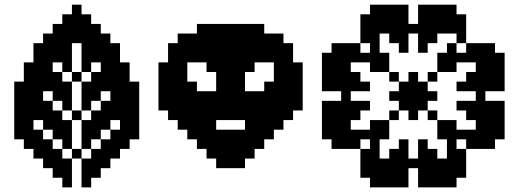

<svg xmlns="http://www.w3.org/2000/svg" viewBox="-20 -812 2248 832"><path d="M208.3 -83.3H250V-41.7H208.3ZM166.7 -125H208.3V-83.3H166.7ZM125 -166.7H166.7V-125H125ZM83.3 -208.3H125V-166.7H83.3ZM41.7 -250H83.3V-208.3H41.7ZM83.3 -541.7H125V-500H83.3ZM291.7 -791.7H333.3V-750H291.7ZM541.7 -416.7H583.3V-375H541.7ZM541.7 -375H583.3V-333.3H541.7ZM541.7 -333.3H583.3V-291.7H541.7ZM541.7 -291.7H583.3V-250H541.7ZM458.3 -208.3H500V-166.7H458.3ZM416.7 -166.7H458.3V-125H416.7ZM375 -125H416.7V-83.3H375ZM333.3 -83.3H375V-41.7H333.3ZM250 -41.7H291.7V0H250ZM41.7 -416.7H83.3V-375H41.7ZM41.7 -375H83.3V-333.3H41.7ZM41.7 -333.3H83.3V-291.7H41.7ZM41.7 -291.7H83.3V-250H41.7ZM83.3 -291.7H125V-250H83.3ZM125 -250H166.7V-208.3H125ZM166.7 -208.3H208.3V-166.7H166.7ZM125 -208.3H166.7V-166.7H125ZM83.3 -250H125V-208.3H83.3ZM250 -83.3H291.7V-41.7H250ZM208.3 -125H250V-83.3H208.3ZM166.7 -166.7H208.3V-125H166.7ZM333.3 -208.3H375V-166.7H333.3ZM375 -250H416.7V-208.3H375ZM458.3 -333.3H500V-291.7H458.3ZM458.3 -250H500V-208.3H458.3ZM500 -291.7H541.7V-250H500ZM500 -333.3H541.7V-291.7H500ZM416.7 -208.3H458.3V-166.7H416.7ZM416.7 -291.7H458.3V-250H416.7ZM500 -375H541.7V-333.3H500ZM500 -416.7H541.7V-375H500ZM500 -541.7H541.7V-500H500ZM458.3 -541.7H500V-500H458.3ZM458.3 -583.3H500V-541.7H458.3ZM458.3 -625H500V-583.3H458.3ZM416.7 -625H458.3V-583.3H416.7ZM416.7 -666.7H458.3V-625H416.7ZM375 -666.7H416.7V-625H375ZM375 -708.3H416.7V-666.7H375ZM333.3 -708.3H375V-666.7H333.3ZM333.3 -750H375V-708.3H333.3ZM291.7 -750H333.3V-708.3H291.7ZM291.7 -708.3H333.3V-666.7H291.7ZM250 -708.3H291.7V-666.7H250ZM208.3 -708.3H250V-666.7H208.3ZM83.3 -500H125V-458.3H83.3ZM83.3 -458.3H125V-416.7H83.3ZM125 -416.7H166.7V-375H125ZM125 -375H166.7V-333.3H125ZM125 -333.3H166.7V-291.7H125ZM166.7 -291.7H208.3V-250H166.7ZM83.3 -375H125V-333.3H83.3ZM83.3 -416.7H125V-375H83.3ZM83.3 -333.3H125V-291.7H83.3ZM208.3 -250H250V-208.3H208.3ZM250 -416.7H291.7V-375H250ZM250 -458.3H291.7V-416.7H250ZM250 -541.7H291.7V-500H250ZM250 -583.3H291.7V-541.7H250ZM250 -625H291.7V-583.3H250ZM250 -666.7H291.7V-625H250ZM250 -291.7H291.7V-250H250ZM208.3 -333.3H250V-291.7H208.3ZM208.3 -458.3H250V-416.7H208.3ZM208.3 -500H250V-458.3H208.3ZM208.3 -583.3H250V-541.7H208.3ZM166.7 -625H208.3V-583.3H166.7ZM166.7 -666.7H208.3V-625H166.7ZM208.3 -625H250V-583.3H208.3ZM208.3 -666.7H250V-625H208.3ZM125 -625H166.7V-583.3H125ZM125 -583.3H166.7V-541.7H125ZM125 -541.7H166.7V-500H125ZM125 -458.3H166.7V-416.7H125ZM166.7 -500H208.3V-458.3H166.7ZM166.7 -541.7H208.3V-500H166.7ZM166.7 -375H208.3V-333.3H166.7ZM458.3 -375H500V-333.3H458.3ZM458.3 -416.7H500V-375H458.3ZM458.3 -458.3H500V-416.7H458.3ZM500 -500H541.7V-458.3H500ZM500 -458.3H541.7V-416.7H500ZM416.7 -375H458.3V-333.3H416.7ZM333.3 -291.7H375V-250H333.3ZM375 -333.3H416.7V-291.7H375ZM333.3 -416.7H375V-375H333.3ZM333.3 -458.3H375V-416.7H333.3ZM333.3 -541.7H375V-500H333.3ZM333.3 -583.3H375V-541.7H333.3ZM333.3 -625H375V-583.3H333.3ZM333.3 -666.7H375V-625H333.3ZM291.7 -666.7H333.3V-625H291.7ZM375 -458.3H416.7V-416.7H375ZM375 -500H416.7V-458.3H375ZM375 -625H416.7V-583.3H375ZM416.7 -541.7H458.3V-500H416.7ZM416.7 -500H458.3V-458.3H416.7ZM375 -583.3H416.7V-541.7H375ZM333.3 -41.7H375V0H333.3ZM375 -83.3H416.7V-41.7H375ZM416.7 -125H458.3V-83.3H416.7ZM458.3 -166.7H500V-125H458.3ZM500 -208.3H541.7V-166.7H500ZM500 -250H541.7V-208.3H500ZM541.7 -250H583.3V-208.3H541.7ZM250 -208.3H291.7V-166.7H250ZM125 -500H166.7V-458.3H125ZM458.3 -500H500V-458.3H458.3ZM250 -125H291.7V-83.3H250ZM208.3 -166.7H250V-125H208.3ZM333.3 -125H375V-83.3H333.3ZM375 -166.7H416.7V-125H375ZM250 -250H291.7V-208.3H250ZM250 -375H291.7V-333.3H250ZM208.3 -416.7H250V-375H208.3ZM166.7 -458.3H208.3V-416.7H166.7ZM166.7 -333.3H208.3V-291.7H166.7ZM208.3 -291.7H250V-250H208.3ZM333.3 -250H375V-208.3H333.3ZM375 -416.7H416.7V-375H375ZM333.3 -375H375V-333.3H333.3ZM416.7 -458.3H458.3V-416.7H416.7ZM416.7 -333.3H458.3V-291.7H416.7ZM375 -291.7H416.7V-250H375ZM166.7 -583.3H208.3V-541.7H166.7ZM416.7 -583.3H458.3V-541.7H416.7ZM250 -750H291.7V-708.3H250ZM41.7 -458.3H83.3V-416.7H41.7ZM541.7 -458.3H583.3V-416.7H541.7ZM291.7 -166.7H333.3V-125H291.7ZM291.7 -333.3H333.3V-291.7H291.7ZM291.7 -500H333.3V-458.3H291.7Z M916.7 -416.7H958.3V-375H916.7ZM916.7 -375H958.3V-333.3H916.7ZM875 -375H916.7V-333.3H875ZM833.3 -375H875V-333.3H833.3ZM791.7 -416.7H833.3V-375H791.7ZM791.7 -458.3H833.3V-416.7H791.7ZM833.3 -416.7H875V-375H833.3ZM875 -416.7H916.7V-375H875ZM750 -500H791.7V-458.3H750ZM958.3 -500H1000V-458.3H958.3ZM916.7 -333.3H958.3V-291.7H916.7ZM750 -375H791.7V-333.3H750ZM750 -333.3H791.7V-291.7H750ZM750 -416.7H791.7V-375H750ZM750 -458.3H791.7V-416.7H750ZM750 -541.7H791.7V-500H750ZM958.3 -541.7H1000V-500H958.3ZM958.3 -458.3H1000V-416.7H958.3ZM958.3 -375H1000V-333.3H958.3ZM958.3 -333.3H1000V-291.7H958.3ZM875 -333.3H916.7V-291.7H875ZM791.7 -583.3H833.3V-541.7H791.7ZM833.3 -583.3H875V-541.7H833.3ZM875 -583.3H916.7V-541.7H875ZM916.7 -583.3H958.3V-541.7H916.7ZM1000 -500H1041.7V-458.3H1000ZM1000 -375H1041.7V-333.3H1000ZM791.7 -291.7H833.3V-250H791.7ZM708.3 -375H750V-333.3H708.3ZM708.3 -416.7H750V-375H708.3ZM708.3 -458.3H750V-416.7H708.3ZM708.3 -500H750V-458.3H708.3ZM750 -583.3H791.7V-541.7H750ZM833.3 -625H875V-583.3H833.3ZM875 -625H916.7V-583.3H875ZM916.7 -625H958.3V-583.3H916.7ZM958.3 -583.3H1000V-541.7H958.3ZM1000 -541.7H1041.7V-500H1000ZM1041.7 -583.3H1083.3V-541.7H1041.7ZM1041.7 -375H1083.3V-333.3H1041.7ZM1041.7 -333.3H1083.3V-291.7H1041.7ZM1000 -583.3H1041.7V-541.7H1000ZM958.3 -625H1000V-583.3H958.3ZM1083.3 -416.7H1125V-375H1083.3ZM1083.3 -375H1125V-333.3H1083.3ZM1000 -333.3H1041.7V-291.7H1000ZM750 -291.7H791.7V-250H750ZM833.3 -250H875V-208.3H833.3ZM875 -250H916.7V-208.3H875ZM791.7 -625H833.3V-583.3H791.7ZM875 -666.7H916.7V-625H875ZM916.7 -666.7H958.3V-625H916.7ZM958.3 -666.7H1000V-625H958.3ZM1000 -666.7H1041.7V-625H1000ZM1000 -625H1041.7V-583.3H1000ZM1041.7 -625H1083.3V-583.3H1041.7ZM1083.3 -583.3H1125V-541.7H1083.3ZM1125 -416.7H1166.7V-375H1125ZM791.7 -250H833.3V-208.3H791.7ZM1083.3 -625H1125V-583.3H1083.3ZM1125 -583.3H1166.7V-541.7H1125ZM1166.7 -541.7H1208.3V-500H1166.7ZM1166.7 -500H1208.3V-458.3H1166.7ZM1166.7 -458.3H1208.3V-416.7H1166.7ZM1166.7 -416.7H1208.3V-375H1166.7ZM1166.7 -375H1208.3V-333.3H1166.7ZM1041.7 -250H1083.3V-208.3H1041.7ZM1083.3 -250H1125V-208.3H1083.3ZM1125 -291.7H1166.7V-250H1125ZM875 -208.3H916.7V-166.7H875ZM916.7 -208.3H958.3V-166.7H916.7ZM958.3 -208.3H1000V-166.7H958.3ZM1000 -208.3H1041.7V-166.7H1000ZM666.7 -541.7H708.3V-500H666.7ZM666.7 -500H708.3V-458.3H666.7ZM666.7 -458.3H708.3V-416.7H666.7ZM666.7 -416.7H708.3V-375H666.7ZM666.7 -375H708.3V-333.3H666.7ZM708.3 -333.3H750V-291.7H708.3ZM833.3 -208.3H875V-166.7H833.3ZM875 -166.7H916.7V-125H875ZM916.7 -166.7H958.3V-125H916.7ZM958.3 -166.7H1000V-125H958.3ZM1000 -166.7H1041.7V-125H1000ZM1041.7 -208.3H1083.3V-166.7H1041.7ZM1083.3 -208.3H1125V-166.7H1083.3ZM1125 -250H1166.7V-208.3H1125ZM1166.7 -333.3H1208.3V-291.7H1166.7ZM708.3 -541.7H750V-500H708.3ZM708.3 -583.3H750V-541.7H708.3ZM708.3 -625H750V-583.3H708.3ZM750 -625H791.7V-583.3H750ZM750 -666.7H791.7V-625H750ZM791.7 -666.7H833.3V-625H791.7ZM833.3 -666.7H875V-625H833.3ZM833.3 -708.3H875V-666.7H833.3ZM875 -708.3H916.7V-666.7H875ZM916.7 -708.3H958.3V-666.7H916.7ZM958.3 -708.3H1000V-666.7H958.3ZM1000 -708.3H1041.7V-666.7H1000ZM1041.7 -708.3H1083.3V-666.7H1041.7ZM1041.7 -666.7H1083.3V-625H1041.7ZM1083.3 -666.7H1125V-625H1083.3ZM1125 -625H1166.7V-583.3H1125ZM1125 -666.7H1166.7V-625H1125ZM1041.7 -166.7H1083.3V-125H1041.7ZM1166.7 -291.7H1208.3V-250H1166.7ZM1250 -375H1291.7V-333.3H1250ZM1250 -416.7H1291.7V-375H1250ZM1250 -458.3H1291.7V-416.7H1250ZM1250 -500H1291.7V-458.3H1250ZM1250 -541.7H1291.7V-500H1250ZM1208.3 -541.7H1250V-500H1208.3ZM1208.3 -500H1250V-458.3H1208.3ZM1208.3 -458.3H1250V-416.7H1208.3ZM1208.3 -416.7H1250V-375H1208.3ZM1208.3 -375H1250V-333.3H1208.3ZM1208.3 -333.3H1250V-291.7H1208.3ZM1166.7 -583.3H1208.3V-541.7H1166.7ZM1166.7 -625H1208.3V-583.3H1166.7ZM1208.3 -583.3H1250V-541.7H1208.3ZM1208.3 -625H1250V-583.3H1208.3ZM1166.7 -666.7H1208.3V-625H1166.7ZM1083.3 -708.3H1125V-666.7H1083.3ZM1125 -458.3H1166.7V-416.7H1125ZM916.7 -458.3H958.3V-416.7H916.7ZM916.7 -541.7H958.3V-500H916.7ZM916.7 -500H958.3V-458.3H916.7ZM916.7 -250H958.3V-208.3H916.7ZM958.3 -250H1000V-208.3H958.3ZM1000 -250H1041.7V-208.3H1000ZM791.7 -333.3H833.3V-291.7H791.7ZM833.3 -291.7H875V-250H833.3ZM1083.3 -291.7H1125V-250H1083.3ZM1125 -333.3H1166.7V-291.7H1125ZM958.3 -416.7H1000V-375H958.3ZM1000 -125H1041.7V-83.3H1000ZM958.3 -125H1000V-83.3H958.3ZM916.7 -125H958.3V-83.3H916.7ZM791.7 -375H833.3V-333.3H791.7ZM833.3 -333.3H875V-291.7H833.3ZM875 -291.7H916.7V-250H875ZM1041.7 -291.7H1083.3V-250H1041.7ZM1083.3 -333.3H1125V-291.7H1083.3ZM1125 -375H1166.7V-333.3H1125ZM875 -541.7H916.7V-500H875ZM1041.7 -541.7H1083.3V-500H1041.7ZM1000 -416.7H1041.7V-375H1000ZM1041.7 -416.7H1083.3V-375H1041.7ZM1000 -458.3H1041.7V-416.7H1000Z M1583.3 -791.7H1625V-750H1583.3ZM1625 -791.7H1666.7V-750H1625ZM1666.7 -791.7H1708.3V-750H1666.7ZM1708.3 -791.7H1750V-750H1708.3ZM1541.7 -750H1583.3V-708.3H1541.7ZM1583.3 -750H1625V-708.3H1583.3ZM1625 -750H1666.7V-708.3H1625ZM1666.7 -750H1708.3V-708.3H1666.7ZM1708.3 -750H1750V-708.3H1708.3ZM1791.7 -750H1833.3V-708.3H1791.7ZM1833.3 -750H1875V-708.3H1833.3ZM1875 -750H1916.7V-708.3H1875ZM1916.7 -750H1958.3V-708.3H1916.7ZM1791.7 -791.7H1833.3V-750H1791.7ZM1833.3 -791.7H1875V-750H1833.3ZM1875 -791.7H1916.7V-750H1875ZM1916.7 -791.7H1958.3V-750H1916.7ZM1958.3 -750H2000V-708.3H1958.3ZM1958.3 -708.3H2000V-666.7H1958.3ZM1958.3 -666.7H2000V-625H1958.3ZM1541.7 -708.3H1583.3V-666.7H1541.7ZM1541.7 -666.7H1583.3V-625H1541.7ZM1750 -708.3H1791.7V-666.7H1750ZM1708.3 -708.3H1750V-666.7H1708.3ZM1666.7 -708.3H1708.3V-666.7H1666.7ZM1625 -708.3H1666.7V-666.7H1625ZM1583.3 -708.3H1625V-666.7H1583.3ZM1791.7 -708.3H1833.3V-666.7H1791.7ZM1833.3 -708.3H1875V-666.7H1833.3ZM1875 -708.3H1916.7V-666.7H1875ZM1916.7 -708.3H1958.3V-666.7H1916.7ZM1708.3 -666.7H1750V-625H1708.3ZM1708.3 -625H1750V-583.3H1708.3ZM1666.7 -666.7H1708.3V-625H1666.7ZM1791.7 -625H1833.3V-583.3H1791.7ZM1791.7 -666.7H1833.3V-625H1791.7ZM1833.3 -666.7H1875V-625H1833.3ZM1500 -625H1541.7V-583.3H1500ZM1458.3 -625H1500V-583.3H1458.3ZM1416.7 -625H1458.3V-583.3H1416.7ZM1500 -583.3H1541.7V-541.7H1500ZM1458.3 -583.3H1500V-541.7H1458.3ZM1416.7 -583.3H1458.3V-541.7H1416.7ZM1375 -583.3H1416.7V-541.7H1375ZM1458.3 -541.7H1500V-500H1458.3ZM1416.7 -541.7H1458.3V-500H1416.7ZM1375 -541.7H1416.7V-500H1375ZM1375 -500H1416.7V-458.3H1375ZM1416.7 -500H1458.3V-458.3H1416.7ZM1458.3 -500H1500V-458.3H1458.3ZM1375 -458.3H1416.7V-416.7H1375ZM1416.7 -458.3H1458.3V-416.7H1416.7ZM1416.7 -375H1458.3V-333.3H1416.7ZM1375 -375H1416.7V-333.3H1375ZM1416.7 -333.3H1458.3V-291.7H1416.7ZM1375 -333.3H1416.7V-291.7H1375ZM1375 -291.7H1416.7V-250H1375ZM1416.7 -291.7H1458.3V-250H1416.7ZM1458.3 -416.7H1500V-375H1458.3ZM1458.3 -458.3H1500V-416.7H1458.3ZM1458.3 -333.3H1500V-291.7H1458.3ZM1458.3 -291.7H1500V-250H1458.3ZM1458.3 -250H1500V-208.3H1458.3ZM1458.3 -375H1500V-333.3H1458.3ZM1500 -458.3H1541.7V-416.7H1500ZM1500 -375H1541.7V-333.3H1500ZM1500 -333.3H1541.7V-291.7H1500ZM1500 -500H1541.7V-458.3H1500ZM1541.7 -458.3H1583.3V-416.7H1541.7ZM1541.7 -375H1583.3V-333.3H1541.7ZM1500 -250H1541.7V-208.3H1500ZM1541.7 -583.3H1583.3V-541.7H1541.7ZM1583.3 -666.7H1625V-625H1583.3ZM1583.3 -625H1625V-583.3H1583.3ZM1583.3 -583.3H1625V-541.7H1583.3ZM1625 -583.3H1666.7V-541.7H1625ZM1625 -541.7H1666.7V-500H1625ZM1583.3 -541.7H1625V-500H1583.3ZM1666.7 -500H1708.3V-458.3H1666.7ZM1708.3 -458.3H1750V-416.7H1708.3ZM1708.3 -416.7H1750V-375H1708.3ZM1708.3 -375H1750V-333.3H1708.3ZM1750 -375H1791.7V-333.3H1750ZM1791.7 -375H1833.3V-333.3H1791.7ZM1791.7 -416.7H1833.3V-375H1791.7ZM1791.7 -458.3H1833.3V-416.7H1791.7ZM1750 -458.3H1791.7V-416.7H1750ZM1750 -416.7H1791.7V-375H1750ZM1833.3 -500H1875V-458.3H1833.3ZM1833.3 -333.3H1875V-291.7H1833.3ZM1666.7 -333.3H1708.3V-291.7H1666.7ZM1750 -333.3H1791.7V-291.7H1750ZM1750 -500H1791.7V-458.3H1750ZM1833.3 -416.7H1875V-375H1833.3ZM1666.7 -416.7H1708.3V-375H1666.7ZM2166.7 -583.3V-541.7H2125V-583.3ZM2166.7 -541.7V-500H2125V-541.7ZM2166.7 -500V-458.3H2125V-500ZM2166.7 -458.3V-416.7H2125V-458.3ZM2125 -625V-583.3H2083.3V-625ZM2125 -583.3V-541.7H2083.3V-583.3ZM2125 -541.7V-500H2083.3V-541.7ZM2125 -500V-458.3H2083.3V-500ZM2125 -458.3V-416.7H2083.3V-458.3ZM2083.3 -208.3V-166.7H2041.7V-208.3ZM2083.3 -625V-583.3H2041.7V-625ZM2041.7 -625V-583.3H2000V-625ZM2083.3 -416.7V-375H2041.7V-416.7ZM2083.3 -458.3V-416.7H2041.7V-458.3ZM2083.3 -500V-458.3H2041.7V-500ZM2083.3 -541.7V-500H2041.7V-541.7ZM2083.3 -583.3V-541.7H2041.7V-583.3ZM2083.3 -375V-333.3H2041.7V-375ZM2083.3 -333.3V-291.7H2041.7V-333.3ZM2083.3 -291.7V-250H2041.7V-291.7ZM2083.3 -250V-208.3H2041.7V-250ZM2041.7 -458.3V-416.7H2000V-458.3ZM2000 -458.3V-416.7H1958.3V-458.3ZM2041.7 -500V-458.3H2000V-500ZM2000 -375V-333.3H1958.3V-375ZM2041.7 -375V-333.3H2000V-375ZM2041.7 -333.3V-291.7H2000V-333.3ZM1958.3 -625V-583.3H1916.7V-625ZM2041.7 -583.3V-541.7H2000V-583.3ZM2000 -583.3V-541.7H1958.3V-583.3ZM1958.3 -583.3V-541.7H1916.7V-583.3ZM1958.3 -541.7V-500H1916.7V-541.7ZM1916.7 -541.7V-500H1875V-541.7ZM1916.7 -583.3V-541.7H1875V-583.3ZM1375 -250H1416.7V-208.3H1375ZM1416.7 -208.3H1458.3V-166.7H1416.7ZM1416.7 -250H1458.3V-208.3H1416.7ZM1458.3 -208.3H1500V-166.7H1458.3ZM1500 -208.3H1541.7V-166.7H1500ZM2000 -208.3H2041.7V-166.7H2000ZM2000 -250H2041.7V-208.3H2000ZM1958.3 -250H2000V-208.3H1958.3ZM1916.7 -250H1958.3V-208.3H1916.7ZM1916.7 -208.3H1958.3V-166.7H1916.7ZM1916.7 -166.7H1958.3V-125H1916.7ZM1583.3 0V-41.7H1625V0ZM1625 0V-41.7H1666.7V0ZM1666.7 0V-41.7H1708.3V0ZM1708.3 0V-41.7H1750V0ZM1541.7 -41.7V-83.3H1583.3V-41.7ZM1583.3 -41.7V-83.3H1625V-41.7ZM1625 -41.7V-83.3H1666.7V-41.7ZM1666.7 -41.7V-83.3H1708.3V-41.7ZM1708.3 -41.7V-83.3H1750V-41.7ZM1791.7 -41.7V-83.3H1833.3V-41.7ZM1833.3 -41.7V-83.3H1875V-41.7ZM1875 -41.7V-83.3H1916.7V-41.7ZM1916.7 -41.7V-83.3H1958.3V-41.7ZM1791.7 0V-41.7H1833.3V0ZM1833.3 0V-41.7H1875V0ZM1875 0V-41.7H1916.7V0ZM1916.7 0V-41.7H1958.3V0ZM1958.3 -41.7V-83.3H2000V-41.7ZM1958.3 -83.3V-125H2000V-83.3ZM1958.3 -125V-166.7H2000V-125ZM1541.7 -83.3V-125H1583.3V-83.3ZM1541.7 -125V-166.7H1583.3V-125ZM1750 -83.3V-125H1791.7V-83.3ZM1708.3 -83.3V-125H1750V-83.3ZM1666.7 -83.3V-125H1708.3V-83.3ZM1625 -83.3V-125H1666.7V-83.3ZM1583.3 -83.3V-125H1625V-83.3ZM1791.7 -83.3V-125H1833.3V-83.3ZM1833.3 -83.3V-125H1875V-83.3ZM1875 -83.3V-125H1916.7V-83.3ZM1916.7 -83.3V-125H1958.3V-83.3ZM1708.3 -125V-166.7H1750V-125ZM1708.3 -166.7V-208.3H1750V-166.7ZM1666.7 -125V-166.7H1708.3V-125ZM1791.7 -166.7V-208.3H1833.3V-166.7ZM1791.7 -125V-166.7H1833.3V-125ZM1833.3 -125V-166.7H1875V-125ZM1541.7 -208.3V-250H1583.3V-208.3ZM1583.3 -125V-166.7H1625V-125ZM1583.3 -166.7V-208.3H1625V-166.7ZM1583.3 -208.3V-250H1625V-208.3ZM1625 -208.3V-250H1666.7V-208.3ZM1625 -250V-291.7H1666.7V-250ZM1583.3 -250V-291.7H1625V-250ZM1875 -291.7H1916.7V-250H1875ZM1875 -250H1916.7V-208.3H1875ZM1916.7 -291.7H1958.3V-250H1916.7ZM2083.3 -375H2125V-333.3H2083.3ZM2083.3 -333.3H2125V-291.7H2083.3ZM2083.3 -291.7H2125V-250H2083.3ZM2083.3 -250H2125V-208.3H2083.3ZM2083.3 -208.3H2125V-166.7H2083.3ZM2125 -375H2166.7V-333.3H2125ZM2125 -333.3H2166.7V-291.7H2125ZM2125 -291.7H2166.7V-250H2125ZM2125 -250H2166.7V-208.3H2125Z"/></svg>

Font: Yarndings 20
Style: Regular
Weight: 400
Designer: Sarah Cadigan-Fried
Version: Version 1.000; ttfautohint (v1.8.4.7-5d5b)